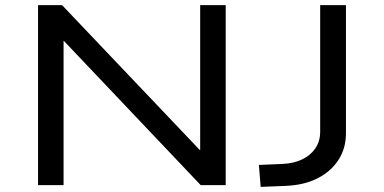

<svg xmlns="http://www.w3.org/2000/svg" viewBox="-20 -725 1505 752"><path d="M129 0V-705H223L763 -137H764V-705H864V0H766L230 -565H229V0ZM1001 7 994 -79 1088 -83Q1131 -85 1164 -101Q1197 -117 1215.5 -144.5Q1234 -172 1234 -209V-705H1335V-203Q1335 -144 1305.5 -98.5Q1276 -53 1223.5 -26.5Q1171 0 1100 3Z"/></svg>

Font: Nunito Sans 7pt Expanded
Style: Regular
Weight: 400
Width: 7
Designer: Vernon Adams
Foundry: Vernon Adams
Version: Version 3.101;gftools[0.9.27]